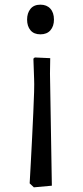

<svg xmlns="http://www.w3.org/2000/svg" viewBox="-20 -523 355 822"><path d="M129 -277 195 -274 194 -208 202 272 125 279 107 262Q109 223 112 171.5Q115 120 117.5 65.5Q120 11 122.5 -39.5Q125 -90 126 -129Q127 -168 126 -186L123 -272ZM153 -503Q180 -503 195.5 -486Q211 -469 211 -439Q211 -411 196 -393.5Q181 -376 153 -376Q125 -376 110.5 -393.5Q96 -411 96 -439Q96 -467 110.5 -485Q125 -503 153 -503Z"/></svg>

Font: Andada Pro
Style: Regular
Weight: 400
Designer: Carolina Giovagnoli
Foundry: Huerta Tipografica
Version: Version 3.003